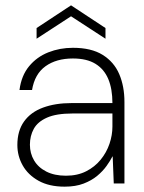

<svg xmlns="http://www.w3.org/2000/svg" viewBox="-20 -687 539 719"><path d="M222 12Q164 12 124.5 -10Q85 -32 65 -67.5Q45 -103 45 -144Q45 -197 70 -232Q95 -267 141 -284Q187 -301 248 -301H401Q401 -354 385.5 -391Q370 -428 337.5 -448Q305 -468 253 -468Q191 -468 150.5 -439Q110 -410 100 -350H53Q60 -404 89 -439Q118 -474 161 -491Q204 -508 253 -508Q322 -508 364.5 -481.5Q407 -455 426.5 -409.5Q446 -364 446 -305V0H406L402 -101H401Q393 -85 379 -65.5Q365 -46 344 -28.5Q323 -11 293 0.5Q263 12 222 12ZM227 -29Q270 -29 302.5 -45.5Q335 -62 357 -89Q379 -116 390 -148.5Q401 -181 401 -213V-262H251Q191 -262 156 -246.5Q121 -231 106.5 -204.5Q92 -178 92 -145Q92 -113 107.5 -86.5Q123 -60 153.5 -44.5Q184 -29 227 -29ZM117 -542V-582L246 -667L375 -582V-542L246 -626Z"/></svg>

Font: DM Sans 28pt ExtraLight
Style: Regular
Weight: 250
Version: Version 4.004;gftools[0.9.30]